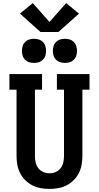

<svg xmlns="http://www.w3.org/2000/svg" viewBox="-20 -1214 640 1242"><path d="M300 8Q271 8 243 3Q215 -2 189.5 -15Q164 -28 143.5 -48.5Q123 -69 110 -94.5Q97 -120 92 -148.5Q87 -177 87 -205V-634H41V-735H252V-634H206V-205Q206 -184 210.5 -163.5Q215 -143 227.5 -126.5Q240 -110 259.5 -101.5Q279 -93 300 -93Q321 -93 340.5 -101.5Q360 -110 372.5 -126.5Q385 -143 389.5 -163.5Q394 -184 394 -205V-634H348V-735H559V-634H513V-205Q513 -177 508 -148.5Q503 -120 490 -94.5Q477 -69 456.5 -48.5Q436 -28 410.5 -15Q385 -2 357 3Q329 8 300 8ZM400 -807Q384 -807 369 -811.5Q354 -816 342.5 -827.5Q331 -839 326.5 -854Q322 -869 322 -885Q322 -901 326.5 -916Q331 -931 342.5 -942.5Q354 -954 369 -958.5Q384 -963 400 -963Q416 -963 431 -958.5Q446 -954 457.5 -942.5Q469 -931 473.5 -916Q478 -901 478 -885Q478 -869 473.5 -854Q469 -839 457.5 -827.5Q446 -816 431 -811.5Q416 -807 400 -807ZM200 -807Q184 -807 169 -811.5Q154 -816 142.5 -827.5Q131 -839 126.5 -854Q122 -869 122 -885Q122 -901 126.5 -916Q131 -931 142.5 -942.5Q154 -954 169 -958.5Q184 -963 200 -963Q216 -963 231 -958.5Q246 -954 257.5 -942.5Q269 -931 273.5 -916Q278 -901 278 -885Q278 -869 273.5 -854Q269 -839 257.5 -827.5Q246 -816 231 -811.5Q216 -807 200 -807ZM242 -1007 109 -1126 192 -1194 300 -1072 408 -1194 491 -1126 358 -1007Z"/></svg>

Font: Iosevka Slab Extended
Style: Bold
Weight: 700
Width: 7
Monospace: yes
Designer: Belleve Invis
Foundry: Belleve Invis
Version: Version 11.1.0; ttfautohint (v1.8.3)